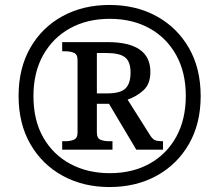

<svg xmlns="http://www.w3.org/2000/svg" viewBox="-20 -745 885 775"><path d="M422 10Q316 10 233 -35.5Q150 -81 102.5 -163.5Q55 -246 55 -358Q55 -469 102 -551.5Q149 -634 232 -679.5Q315 -725 422 -725Q529 -725 612 -679.5Q695 -634 742.5 -551.5Q790 -469 790 -357Q790 -246 742.5 -163.5Q695 -81 612 -35.5Q529 10 422 10ZM423 -46Q515 -46 584 -84.5Q653 -123 691.5 -193Q730 -263 730 -358Q730 -453 691 -523Q652 -593 583 -631Q514 -669 423 -669Q332 -669 263 -631Q194 -593 154.5 -523Q115 -453 115 -357Q115 -259 155 -189.5Q195 -120 264.5 -83Q334 -46 423 -46ZM231 -141V-175H244Q263 -175 278 -181Q293 -187 293 -210V-503Q293 -526 278 -532Q263 -538 244 -538H231V-575H414Q587 -575 587 -455Q587 -406 559 -380.5Q531 -355 495 -343L584 -202Q594 -185 604 -180Q614 -175 638 -175V-141H530L420 -326H371V-210Q371 -187 385.5 -181Q400 -175 420 -175H434V-141ZM413 -368Q466 -368 486.5 -388Q507 -408 507 -452Q507 -496 485 -513.5Q463 -531 410 -531H371V-368Z"/></svg>

Font: Noto Serif Tamil Medium
Style: Regular
Weight: 500
Designer: Indian Type Foundry, Tom Grace, and the Monotype Design Team
Foundry: Monotype Imaging Inc.
Version: Version 2.004; ttfautohint (v1.8.4.7-5d5b)